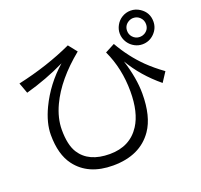

<svg xmlns="http://www.w3.org/2000/svg" viewBox="-150 -1022 1300 1244"><g transform="rotate(-20 500.0 -400.5)"><path d="M35.2 -655.3Q241.7 -700.7 414.1 -780.3L460.9 -721.2Q297.9 -588.4 230.5 -444.8Q190.4 -359.4 190.4 -278.8Q190.4 -174.3 225.6 -119.1Q285.6 -25.4 430.2 -25.4Q569.8 -25.4 639.2 -132.8Q693.4 -216.8 693.4 -361.8Q693.4 -519.5 631.3 -652.3L697.3 -687Q758.3 -580.1 840.8 -499Q889.2 -451.7 951.2 -407.2L908.2 -341.3Q791 -437.5 720.2 -558.1Q761.2 -428.2 761.2 -322.3Q761.2 -164.6 700.2 -76.2Q611.8 51.8 424.8 51.8Q254.4 51.8 170.4 -60.1Q112.3 -137.2 112.3 -272.5Q112.3 -354.5 158.2 -451.2Q222.7 -585.9 335.9 -685.1Q208 -622.6 62 -582ZM872.6 -853Q906.2 -853 936 -833.5Q988.3 -798.8 988.3 -736.8Q988.3 -689.9 954.1 -655.3Q919.9 -621.1 871.6 -621.1Q844.7 -621.1 820.3 -633.8Q793 -647.9 775.9 -673.3Q756.3 -703.1 756.3 -737.8Q756.3 -766.1 771 -792.7Q785.6 -819.3 810.5 -835Q838.9 -853 872.6 -853ZM872.1 -802.2Q854.5 -802.2 838.4 -792.5Q807.1 -773.4 807.1 -736.8Q807.1 -711.9 823.7 -693.4Q843.3 -671.9 872.6 -671.9Q888.7 -671.9 902.8 -679.2Q937.5 -697.8 937.5 -736.8Q937.5 -764.6 917.5 -784.2Q898.9 -802.2 872.1 -802.2Z"/></g></svg>

Font: BIZ UDGothic
Style: Regular
Weight: 400
Monospace: yes
Designer: TypeBank Co., Ltd.
Foundry: Morisawa Inc.
Version: Version 1.05